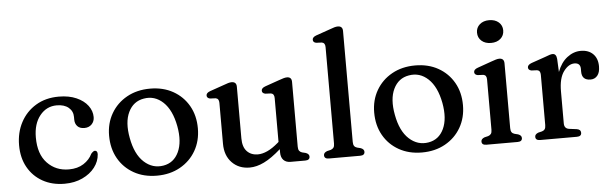

<svg xmlns="http://www.w3.org/2000/svg" viewBox="-48 -904 3450 1083"><g transform="rotate(-5 1677.0 -363.0)"><path d="M474.5 -348.5Q474.5 -324 458.8 -307.8Q443 -291.5 417 -291.5Q391.5 -291.5 377.8 -306Q364 -320.5 364 -344V-358.5Q364 -391.5 339.5 -412Q315 -432.5 272.5 -432.5Q214.5 -432.5 177 -386Q139.5 -339.5 139.5 -262Q139.5 -167.5 187.8 -117Q236 -66.5 310 -66.5Q359.5 -66.5 393.5 -88.5Q427.5 -110.5 443 -143.5Q456 -158.5 464.5 -158.5Q479.5 -158 479 -137.5Q476.5 -97.5 450.5 -63.5Q424.5 -29.5 380.2 -8.8Q336 12 279 12Q208.5 12 155 -18Q101.5 -48 71.5 -101.5Q41.5 -155 41.5 -226.5Q41.5 -298.5 72 -356Q102.5 -413.5 158 -447Q213.5 -480.5 288 -480.5Q345.5 -480.5 387.5 -462Q429.5 -443.5 452 -413.5Q474.5 -383.5 474.5 -348.5Z M805 -480.5Q879 -480.5 935 -449Q991 -417.5 1022.8 -362Q1054.5 -306.5 1054.5 -234Q1054.5 -163 1022.5 -107.5Q990.5 -52 933.2 -20Q876 12 801.5 12Q727.5 12 671.2 -19.8Q615 -51.5 583.5 -107.2Q552 -163 552 -236Q552 -306 584 -361.2Q616 -416.5 673.2 -448.5Q730.5 -480.5 805 -480.5ZM843 -41.5Q902.5 -51.5 929.5 -109.2Q956.5 -167 940 -256.5Q922.5 -349 874.8 -393.8Q827 -438.5 765 -427.5Q705 -417.5 677.5 -360.2Q650 -303 667 -213Q684 -120 732.5 -75.5Q781 -31 843 -41.5Z M1188 -134.5V-366.5Q1188 -390.5 1169.5 -394L1137 -395.5Q1119.5 -399.5 1119.5 -414Q1119.5 -429 1142 -437L1221 -464.5Q1236.5 -470.5 1247.2 -473.5Q1258 -476.5 1266.5 -476.5Q1294 -476.5 1294 -448.5V-156Q1294 -107.5 1317.2 -82.8Q1340.5 -58 1379.5 -58Q1404.5 -58 1433.5 -71.2Q1462.5 -84.5 1495.5 -113L1501 -118V-366.5Q1501 -390.5 1482.5 -394L1450 -395.5Q1432 -399.5 1432 -414Q1432 -429 1455 -437L1533.5 -464.5Q1549 -470 1559.8 -473.2Q1570.5 -476.5 1580 -476.5Q1606.5 -476.5 1606.5 -448.5V-81.5Q1606.5 -66 1612.2 -58.2Q1618 -50.5 1628 -47.5L1648.5 -42.5Q1668 -35.5 1668 -20.5Q1668 0 1642 0H1558.5Q1533.5 0 1519 -15Q1504.5 -30 1504.5 -58V-76.5Q1451.5 -29.5 1408.8 -8.8Q1366 12 1327 12Q1265.5 12 1226.8 -28Q1188 -68 1188 -134.5Z M1918 -709.5V-81.5Q1918 -66 1923.5 -58.2Q1929 -50.5 1939.5 -47.5L1959.5 -42.5Q1979 -35.5 1979 -20.5Q1979 0 1953 0H1776Q1750 0 1750 -20.5Q1750 -35 1769.5 -42.5L1790.5 -47.5Q1801 -51 1806.5 -58.5Q1812 -66 1812 -81.5V-627.5Q1812 -651.5 1793.5 -655L1761 -656.5Q1743.5 -660 1743.5 -675Q1743.5 -690 1766 -698L1845 -725.5Q1860.5 -731.5 1871.2 -734.5Q1882 -737.5 1890.5 -737.5Q1918 -737.5 1918 -709.5Z M2306 -480.5Q2380 -480.5 2436 -449Q2492 -417.5 2523.8 -362Q2555.5 -306.5 2555.5 -234Q2555.5 -163 2523.5 -107.5Q2491.5 -52 2434.2 -20Q2377 12 2302.5 12Q2228.5 12 2172.2 -19.8Q2116 -51.5 2084.5 -107.2Q2053 -163 2053 -236Q2053 -306 2085 -361.2Q2117 -416.5 2174.2 -448.5Q2231.5 -480.5 2306 -480.5ZM2344 -41.5Q2403.5 -51.5 2430.5 -109.2Q2457.5 -167 2441 -256.5Q2423.5 -349 2375.8 -393.8Q2328 -438.5 2266 -427.5Q2206 -417.5 2178.5 -360.2Q2151 -303 2168 -213Q2185 -120 2233.5 -75.5Q2282 -31 2344 -41.5Z M2744 -569.5Q2711 -569.5 2690.5 -587.5Q2670 -605.5 2670 -634.5Q2670 -662.5 2690.5 -680.5Q2711 -698.5 2744 -698.5Q2777.5 -698.5 2798 -680.5Q2818.5 -662.5 2818.5 -634.5Q2818.5 -605.5 2798 -587.5Q2777.5 -569.5 2744 -569.5ZM2809.5 -448.5V-81.5Q2809.5 -66 2815 -58.2Q2820.5 -50.5 2831 -47.5L2851 -42.5Q2870.5 -35.5 2870.5 -20.5Q2870.5 0 2844.5 0H2667.5Q2641.5 0 2641.5 -20.5Q2641.5 -35 2661 -42.5L2682 -47.5Q2692.5 -51 2698 -58.5Q2703.5 -66 2703.5 -81.5V-366.5Q2703.5 -391 2685 -394L2652.5 -395.5Q2634.5 -399.5 2634.5 -414Q2634.5 -429 2657.5 -437L2736.5 -465Q2752 -470.5 2762.8 -473.8Q2773.5 -477 2782 -477Q2809.5 -477 2809.5 -448.5Z M3107.5 -447.5 3111 -373Q3130.5 -425.5 3166.5 -453.2Q3202.5 -481 3243.5 -481Q3288 -481 3313.5 -455.2Q3339 -429.5 3339 -385Q3339 -350.5 3324.2 -332.8Q3309.5 -315 3285.5 -315Q3236 -315 3236 -364V-380.5Q3235.5 -413.5 3202 -413.5Q3169 -413.5 3141 -375.8Q3113 -338 3113 -263.5V-81.5Q3113 -52.5 3140 -48.5L3183 -43Q3206 -39.5 3206 -20.5Q3206 0 3180 0H2972Q2946 0 2946 -20.5Q2946 -35 2965.5 -42.5L2986.5 -47.5Q2997 -50.5 3002.5 -58.2Q3008 -66 3008 -81.5V-366Q3008 -390.5 2989.5 -393.5L2957 -395Q2939 -399 2939 -413.5Q2939 -428.5 2962 -437L3040 -464Q3056.5 -470.5 3067 -473.8Q3077.5 -477 3084 -477Q3105 -477 3107.5 -447.5Z"/></g></svg>

Font: Fraunces 9pt S050
Style: Regular
Weight: 400
Version: Version 1.000; ttfautohint (v1.8.3)